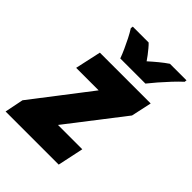

<svg xmlns="http://www.w3.org/2000/svg" viewBox="-251 -873 981 981"><g transform="rotate(45 239.5 -383.0)"><path d="M-30.8 0 -10.3 -101.6 229 -412.6H66.4L97.2 -553.2H464.4L440.4 -442.4L207 -140.6H382.8L353 0ZM191.9 -606Q184.1 -627.9 172.1 -654.3Q160.2 -680.7 147 -706.8Q133.8 -732.9 120.6 -753.4L122.1 -766.1H236.8Q245.6 -757.8 256.6 -744.6Q267.6 -731.4 278.3 -717.5Q289.1 -703.6 297.4 -690.9Q321.8 -712.9 345 -731.9Q368.2 -751 390.6 -766.1H510.3L508.8 -754.4Q488.3 -735.8 462.6 -708.5Q437 -681.2 413.1 -653.6Q389.2 -626 373.5 -606Z"/></g></svg>

Font: Open Sans SemiCondensed ExtraBold
Style: Italic
Weight: 800
Width: 4
Italic angle: -12°
Designer: Monotype Design Team
Foundry: Monotype Imaging Inc.
Version: Version 3.003